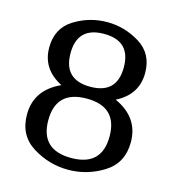

<svg xmlns="http://www.w3.org/2000/svg" viewBox="-103 -762 788 862"><g transform="rotate(15 290.5 -331.0)"><path d="M290.5 11.7Q202.1 11.7 125.5 -35.9Q48.8 -83.5 48.8 -180.7Q48.8 -295.4 164.1 -347.7Q67.4 -396.5 67.4 -497.1Q67.4 -586.9 137.9 -630.6Q208.5 -674.3 290.5 -674.3Q372.1 -674.3 442.6 -630.6Q513.2 -586.9 513.2 -497.1Q513.2 -396.5 416.5 -347.7Q531.7 -295.4 531.7 -180.7Q531.7 -83.5 455.3 -35.9Q378.9 11.7 290.5 11.7ZM290.5 -374Q414.1 -374 414.1 -497.1Q414.1 -619.6 290.5 -619.6Q166.5 -619.6 166.5 -497.1Q166.5 -374 290.5 -374ZM290.5 -43Q432.6 -43 432.6 -180.7Q432.6 -318.8 290.5 -318.8Q147.9 -318.8 147.9 -180.7Q147.9 -43 290.5 -43Z"/></g></svg>

Font: Gayathri
Style: Bold
Weight: 700
Designer: Binoy Dominic <binoy.domenic@gmail.com>
Foundry: SMC
Version: Version 1.000